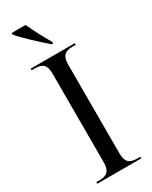

<svg xmlns="http://www.w3.org/2000/svg" viewBox="-237 -981 815 1031"><g transform="rotate(-30 170.5 -465.5)"><path d="M197 -771H206V-781C178 -827 148 -886 127 -931H41V-921C69 -886 148 -813 197 -771ZM34 0H307V-10H287C238 -10 219 -30 219 -82V-631C219 -684 238 -704 287 -704H307V-714H34V-704H54C102 -704 122 -685 122 -633V-82C122 -30 102 -10 54 -10H34Z"/></g></svg>

Font: Noto Serif Display SemiCondensed
Style: Regular
Weight: 400
Width: 4
Designer: Monotype Design Team
Foundry: Monotype Imaging Inc.
Version: Version 2.009